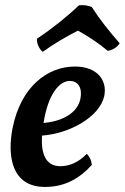

<svg xmlns="http://www.w3.org/2000/svg" viewBox="-20 -730 493 759"><path d="M343 -702C327 -709 309 -711 292 -709C244 -663 185 -616 126 -577C125 -559 134 -537 149 -525C190 -555 241 -585 288 -609C328 -587 369 -560 406 -529C426 -532 444 -544 453 -559C410 -608 374 -654 343 -702ZM276 -467C166 -467 62 -385 30 -225C8 -114 25 9 158 9C238 9 296 -26 343 -78C341 -97 335 -110 323 -122C292 -89 255 -73 219 -73C157 -73 142 -128 146 -194C256 -202 374 -268 392 -350C405 -411 366 -467 276 -467ZM298 -340C287 -284 227 -250 152 -244C152 -245 153 -247 153 -249C171 -359 215 -410 256 -410C290 -410 306 -381 298 -340Z"/></svg>

Font: Vollkorn Semibold
Style: Italic
Weight: 600
Italic angle: -11°
Designer: Friedrich Althausen
Foundry: Friedrich Althausen
Version: Version 4.015;PS 004.015;hotconv 1.0.88;makeotf.lib2.5.64775